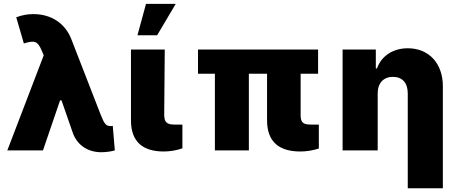

<svg xmlns="http://www.w3.org/2000/svg" viewBox="-20 -791 2396 1010"><path d="M513.7 9.8C538.1 9.8 570.3 4.9 584 0L573.2 -128.9C569.3 -127.9 566.4 -127.9 561.5 -127.9C537.1 -127.9 528.3 -139.6 507.8 -192.4L356.4 -582C324.2 -668 250 -716.8 155.3 -716.8C124 -716.8 98.6 -711.9 65.4 -700.2L105.5 -562.5C165 -581.1 178.7 -573.2 200.2 -523.4L210 -500L18.6 0H206.1L295.9 -262.7H303.7L365.2 -85.9C390.6 -24.4 444.3 9.8 513.7 9.8Z M668.9 -530.3V-158.2C668.9 -43 733.4 5.9 841.8 5.9C874 5.9 909.2 0 939.5 -10.7V-135.7H897.5C857.4 -135.7 844.7 -148.4 843.8 -185.5L846.7 -530.3ZM703.1 -605.5H806.6L904.3 -770.5H748Z M1653.3 -530.3H1021.5V-403.3H1110.4V0H1289.1V-403.3H1384.8V-158.2C1384.8 -43 1450.2 5.9 1559.6 5.9C1593.8 5.9 1627 0 1657.2 -9.8V-135.7H1615.2C1572.3 -135.7 1561.5 -148.4 1561.5 -185.5V-403.3H1653.3Z M1966.8 -299.8C1966.8 -354.5 1998 -386.7 2046.9 -386.7C2096.7 -386.7 2125 -354.5 2125 -299.8V199.2H2309.6V-337.9C2309.6 -455.1 2238.3 -537.1 2125 -537.1C2047.9 -537.1 1986.3 -497.1 1962.9 -430.7H1957V-530.3H1782.2V0H1966.8Z"/></svg>

Font: Pretendard Black
Style: Regular
Weight: 900
Designer: Base glyphs from Inter by Rasmus Andersson; Hangeul glyphs from Noto Sans CJK(Source Han Sans) by Jang Soo-young and Kan
Foundry: Kil Hyung-jin
Version: Version 1.309;Glyphs 3.2 (3225)